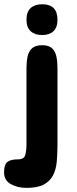

<svg xmlns="http://www.w3.org/2000/svg" viewBox="-41 -705 367 920"><path d="M234.4 -610.4Q234.4 -573.7 215.1 -555.4Q195.8 -537.1 161.1 -537.1Q126 -537.1 106 -555.4Q85.9 -573.7 85.9 -610.4Q85.9 -648.4 106 -666.5Q126 -684.6 161.1 -684.6Q234.4 -684.6 234.4 -610.4ZM85.9 -14.6V-378.9Q85.9 -409.7 91.3 -434.6Q96.7 -459.5 112.8 -473.9Q128.9 -488.3 161.1 -488.3Q192.9 -488.3 208.5 -473.6Q224.1 -459 229.2 -434.3Q234.4 -409.7 234.4 -378.9V-14.6Q234.4 30.8 231 69.3Q227.5 107.9 212.9 135.7Q198.2 163.6 168.5 179.4Q138.7 195.3 85.9 195.3Q43 195.3 10.7 177.2Q-21.5 159.2 -21.5 120.1Q-21.5 84.5 -6.1 71.5Q9.3 58.6 44.9 58.6Q74.7 58.6 80.3 36.9Q85.9 15.1 85.9 -14.6Z"/></svg>

Font: Dangrek
Style: Regular
Weight: 400
Designer: Danh Hong
Version: Version 8.001; ttfautohint (v1.8.3)